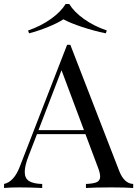

<svg xmlns="http://www.w3.org/2000/svg" viewBox="-27 -936 683 956"><path d="M0 0ZM504.9 -784.2 499.5 -770Q439 -782.7 380.9 -802Q322.8 -821.3 288.6 -839.8Q260.3 -821.3 213.1 -802Q166 -782.7 117.7 -770L112.8 -784.2Q176.8 -806.2 226.3 -841.6Q275.9 -877 299.8 -916H317.9Q341.3 -877 390.9 -841.6Q440.4 -806.2 504.9 -784.2ZM636.2 -20V0Q595.2 -2.9 528.8 -2.9Q443.4 -2.9 400.9 0V-20Q439 -21.5 455.3 -29.3Q471.7 -37.1 471.7 -57.1Q471.7 -74.2 460 -104L398.4 -268.1H157.2L116.2 -162.1Q96.2 -111.3 96.2 -80.1Q96.2 -48.3 117.4 -34.7Q138.7 -21 183.1 -20V0Q126 -2.9 67.9 -2.9Q22.9 -2.9 -6.8 0V-20Q43 -31.2 71.8 -106.9L307.1 -712.9H323.2L566.9 -84Q591.3 -22 636.2 -20ZM279.3 -586.4 164.6 -288.1H391.1Z"/></svg>

Font: TypoPRO Playfair Display SC
Style: Regular
Weight: 400
Designer: Claus Eggers Sørensen
Foundry: Claus Eggers Sørensen
Version: Version 1.004;PS 001.004;hotconv 1.0.70;makeotf.lib2.5.58329